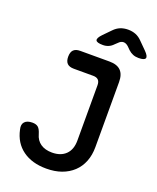

<svg xmlns="http://www.w3.org/2000/svg" viewBox="-171 -1051 953 1162"><g transform="rotate(20 305.0 -470.0)"><path d="M41 -158Q33 -189 48.5 -206Q64 -223 98 -223Q122 -223 135 -212Q148 -201 157 -171Q167 -133 196 -113Q225 -93 270 -93Q326 -93 358 -124.5Q390 -156 390 -214V-570Q390 -593 379 -604Q368 -615 346 -615H221Q192 -615 178 -629Q164 -643 164 -672Q164 -702 178 -716Q192 -730 221 -730H409Q458 -730 482 -706Q506 -682 506 -633V-214Q506 -162 489.5 -120.5Q473 -79 442 -50Q411 -21 368 -5.5Q325 10 270 10Q178 10 118 -33.5Q58 -77 41 -158ZM337 -810Q297 -810 291.5 -823.5Q286 -837 313 -865L359 -912Q378 -932 400.5 -941Q423 -950 450 -950Q477 -950 499.5 -941Q522 -932 541 -912L588 -865Q615 -838 609.5 -824Q604 -810 566 -810Q546 -810 530 -816.5Q514 -823 500 -836L482 -854Q466 -869 449.5 -869Q433 -869 418 -853L402 -838Q389 -824 372.5 -817Q356 -810 337 -810Z"/></g></svg>

Font: Maple Mono SemiBold
Style: Regular
Weight: 600
Monospace: yes
Designer: subframe7536
Version: Version 7.000